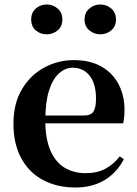

<svg xmlns="http://www.w3.org/2000/svg" viewBox="-20 -820 612 856"><path d="M316 16Q236 16 173.5 -16.5Q111 -49 75.5 -113Q40 -177 40 -269Q40 -359 78 -422.5Q116 -486 177.5 -519Q239 -552 309 -552Q383 -552 433.5 -522.5Q484 -493 509.5 -443Q535 -393 535 -331Q535 -296 529 -270H98V-305H353Q385 -305 396.5 -322.5Q408 -340 408 -380Q408 -446 380 -482Q352 -518 304 -518Q271 -518 243 -493Q215 -468 198.5 -416Q182 -364 182 -283Q182 -201 205 -148.5Q228 -96 268.5 -72Q309 -48 361 -48Q414 -48 450.5 -68Q487 -88 514 -123L532 -110Q501 -50 446 -17Q391 16 316 16ZM188 -667Q160 -667 139.5 -684.5Q119 -702 119 -733Q119 -764 139.5 -782Q160 -800 188 -800Q216 -800 237 -782Q258 -764 258 -733Q258 -702 237 -684.5Q216 -667 188 -667ZM427 -667Q400 -667 378.5 -684.5Q357 -702 357 -733Q357 -764 378.5 -782Q400 -800 427 -800Q455 -800 476 -782Q497 -764 497 -733Q497 -702 476 -684.5Q455 -667 427 -667Z"/></svg>

Font: Noto Serif KR ExtraLight
Style: Bold
Weight: 700
Version: Version 2.002-H1;hotconv 1.1.0;makeotfexe 2.6.0